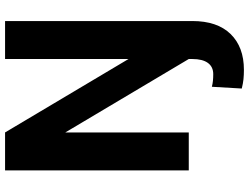

<svg xmlns="http://www.w3.org/2000/svg" viewBox="-130 -620 964 743"><g transform="rotate(-90 351.5 -249.0)"><path d="M63 -710.9H210V0H63ZM106.4 -651.9 210 -710.9 597.7 -59.1 494.1 0ZM494.1 -710.9H641.1V13.7Q641.1 110.4 590.8 161.9Q540.5 213.4 452.1 213.4Q432.6 213.4 416 211.7Q399.4 210 379.9 205.1L386.7 89.4Q397.9 92.3 409.7 93.5Q421.4 94.7 435.5 94.7Q463.9 94.7 479 74Q494.1 53.2 494.1 13.7Z"/></g></svg>

Font: RobotoDEMO
Style: Regular
Weight: 400
Designer: Christian Robertson
Foundry: Google
Version: Version 2.136